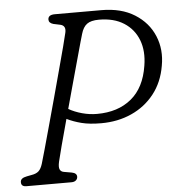

<svg xmlns="http://www.w3.org/2000/svg" viewBox="-51 -748 736 796"><g transform="rotate(-5 317.0 -350.0)"><path d="M629.5 -448Q618 -380.5 580.2 -332.5Q542.5 -284.5 485.5 -258.8Q428.5 -233 359 -233Q310.5 -233 277.2 -241.5Q244 -250 216.5 -263.5Q200 -203 187.2 -155.2Q174.5 -107.5 170.5 -89.5Q165.5 -67.5 170 -57.5Q174.5 -47.5 187 -45.5L219 -40Q240 -36 240 -21Q240 -12 233.2 -6Q226.5 0 214.5 0H27Q5 0 5.5 -18.5Q5 -35.5 32 -40.5L52.5 -44.5Q71.5 -47.5 81.8 -56.8Q92 -66 98.5 -87Q104 -105 115.5 -146.2Q127 -187.5 142 -242Q157 -296.5 173 -355.2Q189 -414 203.5 -468.2Q218 -522.5 228.8 -562.8Q239.5 -603 243 -619.5Q250 -649 225 -654.5L196.5 -660.5Q178 -666 178 -680Q178 -700 206.5 -700H400Q482.5 -700 538.2 -665Q594 -630 618 -572.5Q642 -515 629.5 -448ZM312 -609Q310 -603.5 302.2 -575Q294.5 -546.5 282.2 -502.8Q270 -459 255.8 -407.2Q241.5 -355.5 227.5 -304Q252 -290 282.8 -281.5Q313.5 -273 345 -273Q432 -273 487.8 -318.8Q543.5 -364.5 557.5 -455Q567.5 -515 549.8 -561.5Q532 -608 490.2 -634.8Q448.5 -661.5 386.5 -661.5Q353 -661.5 336.5 -649.2Q320 -637 312 -609Z"/></g></svg>

Font: Fraunces 72pt SuperSoft Light
Style: Italic
Weight: 300
Italic angle: -16°
Version: Version 1.000;[b76b70a41]